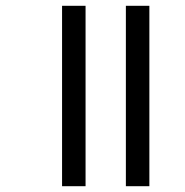

<svg xmlns="http://www.w3.org/2000/svg" viewBox="-20 -642 639 662"><path d="M414 -622H495V0H414ZM194 -622H275V0H194Z"/></svg>

Font: Noto Sans Multani
Style: Regular
Weight: 400
Designer: Monotype Design Team
Foundry: Monotype Imaging Inc.
Version: Version 2.002; ttfautohint (v1.8.4.7-5d5b)